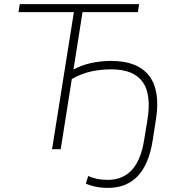

<svg xmlns="http://www.w3.org/2000/svg" viewBox="-20 -725 857 933"><path d="M505 188Q472 188 443.5 182Q415 176 397 167L409 130Q447 149 504 149Q649 149 680 -42L696 -140Q717 -268 672.5 -328Q628 -388 521 -388Q469 -388 421.5 -377.5Q374 -367 329 -341L275 0H233L339 -666H70L76 -705H656L650 -666H381L337 -387Q375 -408 422 -418.5Q469 -429 521 -429Q648 -429 704 -357.5Q760 -286 738 -146L722 -43Q686 188 505 188Z"/></svg>

Font: Nunito Sans ExtraLight
Style: Italic
Weight: 200
Italic angle: -9°
Designer: Vernon Adams
Foundry: Vernon Adams
Version: Version 3.006; ttfautohint (v1.8.3)